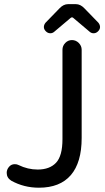

<svg xmlns="http://www.w3.org/2000/svg" viewBox="-20 -877 495 908"><path d="M33.2 -22.5Q11.7 -36.1 11.7 -59.6Q11.7 -75.2 22.5 -87.9Q33.2 -100.6 49.8 -100.6Q60.5 -100.6 67.4 -96.7Q111.3 -75.2 158.2 -75.2Q214.8 -75.2 245.1 -107.4Q275.4 -139.6 275.4 -218.8V-641.6Q275.4 -660.2 288.6 -673.8Q301.8 -687.5 320.3 -687.5Q338.9 -687.5 352.5 -673.8Q366.2 -660.2 366.2 -641.6V-224.6Q366.2 -108.4 314.9 -48.8Q263.7 10.7 164.1 10.7Q92.8 10.7 33.2 -22.5ZM195.3 -769.5 261.7 -837.9Q280.3 -857.4 301.8 -857.4H338.9Q360.4 -857.4 378.9 -837.9L445.3 -769.5Q453.1 -759.8 453.1 -749Q453.1 -738.3 443.8 -729Q434.6 -719.7 422.9 -719.7Q412.1 -719.7 404.3 -726.6L328.1 -791Q325.2 -794.9 320.3 -794.9Q316.4 -794.9 312.5 -791L236.3 -726.6Q228.5 -719.7 217.8 -719.7Q206.1 -719.7 196.8 -729Q187.5 -738.3 187.5 -749Q187.5 -759.8 195.3 -769.5Z"/></svg>

Font: jf-openhuninn-2.0
Style: Regular
Weight: 400
Designer: [Kosugi Maru]
Designed by MOTOYA      

[Varela Round]
Joe Prince (Latin component); Avraham Cornfeld (Hebrew component)
Foundry: justfont CO.,LTD.
Version: 2.0